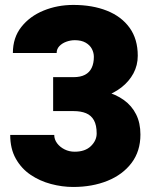

<svg xmlns="http://www.w3.org/2000/svg" viewBox="-20 -741 622 771"><path d="M275.4 -431.2Q303.2 -431.2 321.3 -440.7Q339.4 -450.2 348.1 -468.5Q356.9 -486.8 356.9 -512.7Q356.9 -529.3 348.9 -544.7Q340.8 -560.1 323.7 -569.8Q306.6 -579.6 280.3 -579.6Q263.2 -579.6 246.3 -573.5Q229.5 -567.4 218.5 -555.9Q207.5 -544.4 207.5 -528.3H31.7Q31.7 -589.8 65.7 -632.8Q99.6 -675.8 155 -698.5Q210.4 -721.2 274.4 -721.2Q351.1 -721.2 409.4 -698Q467.8 -674.8 500.5 -629.4Q533.2 -584 533.2 -517.1Q533.2 -479 515.9 -446.5Q498.5 -414.1 467.5 -389.9Q436.5 -365.7 395 -352.3Q353.5 -338.9 305.2 -338.9H193.4V-431.2ZM193.4 -385.3H305.2Q357.9 -385.3 401.6 -373.8Q445.3 -362.3 477.3 -339.4Q509.3 -316.4 526.6 -281.7Q543.9 -247.1 543.9 -200.7Q543.9 -133.8 508.3 -86.7Q472.7 -39.6 411.6 -14.9Q350.6 9.8 273.9 9.8Q229.5 9.8 184.6 -2.2Q139.6 -14.2 102.8 -39.1Q65.9 -64 43.5 -103.8Q21 -143.6 21 -199.2H197.8Q197.8 -181.2 209.2 -165.8Q220.7 -150.4 239.3 -141.1Q257.8 -131.8 279.8 -131.8Q321.8 -131.8 345 -154.3Q368.2 -176.8 368.2 -205.1Q368.2 -238.3 357.2 -258.1Q346.2 -277.8 325.4 -286.4Q304.7 -294.9 275.4 -294.9H193.4Z"/></svg>

Font: Heebo Black
Style: Regular
Weight: 900
Designer: Oded Ezer
Foundry: Ezer Type House
Version: Version 3.100